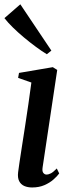

<svg xmlns="http://www.w3.org/2000/svg" viewBox="-37 -838 323 869"><path d="M108.5 10.5Q88.5 10.5 73 3.8Q57.5 -3 49.8 -18.2Q42 -33.5 45 -58.5Q46.5 -71 51 -101.5Q55.5 -132 62.2 -174.8Q69 -217.5 76.5 -266.8Q84 -316 91.5 -367Q99 -418 105 -464.5L45 -485.5L49 -508L202 -534L222 -521.5L156 -81.5Q153 -63 159 -55.5Q165 -48 173 -48Q183.5 -48 194 -53.8Q204.5 -59.5 220 -75.5L231 -53Q222 -40.5 205 -25.5Q188 -10.5 163.8 0Q139.5 10.5 108.5 10.5ZM175 -592.5Q152.5 -606 125.8 -625.8Q99 -645.5 72 -668Q45 -690.5 21.8 -713.2Q-1.5 -736 -17 -756L55 -818.5L195.5 -609Z"/></svg>

Font: Merriweather 96pt Medium
Style: Italic
Weight: 500
Italic angle: -7.8°
Version: Version 2.101